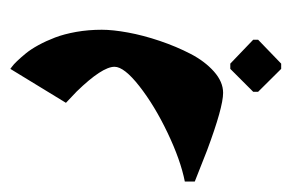

<svg xmlns="http://www.w3.org/2000/svg" viewBox="-225 -141 556 366"><g transform="rotate(-90 53.0 42.0)"><path d="M104.7 300H114.7L160.3 256V246.7L114.7 203H104.7L61 246.7V256ZM59 189.3Q80 189.3 99.7 171.8Q119.3 154.3 133.3 127.3Q147.3 100.3 158 68.7Q168.7 37 174 8Q179.3 -21 179.3 -42Q179.3 -67.3 175.2 -90.7Q171 -114 164.5 -131Q158 -148 150 -162.7Q142 -177.3 134 -187Q126 -196.7 119.5 -203.5Q113 -210.3 108.7 -213.3L104.7 -216.3L40 -110.3Q40 -110.3 61.7 -89.7Q108.7 -41.3 108.7 -17.7Q108.7 0.7 71.7 29.7Q34.7 58.7 -17.3 83.5Q-69.3 108.3 -110 116.3V135.3Q-110 135.3 -50.7 158.7Q31.3 189.3 59 189.3Z"/></g></svg>

Font: Jomhuria
Style: Regular
Weight: 400
Designer: Arabic design by Kourosh Beigpour, Latin design by Eben Sorkin, engineering by Lasse Fister and Khaled Hosney
Version: Version 1.0010